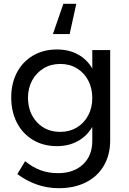

<svg xmlns="http://www.w3.org/2000/svg" viewBox="-20 -792 678 1009"><path d="M559 -529V-54Q559 22 525.5 79Q492 136 431 166.5Q370 197 289 197Q172 197 71 123L112 55Q151 87 193 102.5Q235 118 285 118Q367 118 416 72Q465 26 465 -51V-125Q437 -77 389 -50.5Q341 -24 279 -24Q208 -24 153.5 -56.5Q99 -89 69 -147Q39 -205 39 -280Q39 -354 69 -411Q99 -468 153.5 -500Q208 -532 279 -532Q342 -532 389.5 -506Q437 -480 465 -432V-529ZM465 -277Q465 -329 443.5 -369.5Q422 -410 384 -433Q346 -456 297 -456Q248 -456 209.5 -433Q171 -410 149 -369.5Q127 -329 127 -277Q128 -199 175 -149Q222 -99 297 -99Q346 -99 384 -122Q422 -145 443.5 -185.5Q465 -226 465 -277ZM346 -613H258L313 -772H381Z"/></svg>

Font: Montserrat arm2
Style: Regular
Weight: 400
Designer: Julieta Ulanovsky
Foundry: Julieta Ulanovsky
Version: Version 6.000